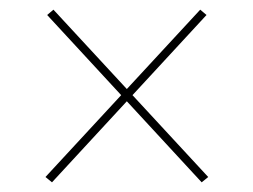

<svg xmlns="http://www.w3.org/2000/svg" viewBox="-20 -511 524 397"><path d="M90.5 -491 410.5 -145 397 -134 77.5 -480ZM87.5 -134 74 -145 394 -491 407 -480Z"/></svg>

Font: Anek Malayalam Medium Thin
Style: Regular
Weight: 250
Version: Version 1.003